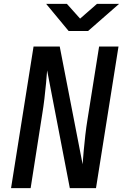

<svg xmlns="http://www.w3.org/2000/svg" viewBox="-20 -970 640 990"><path d="M37 0 153 -730H288L406 -123Q408 -151 411.5 -191Q415 -231 420 -274Q425 -317 431 -353L491 -730H591L475 0H340L223 -607Q221 -580 217.5 -541.5Q214 -503 209 -461Q204 -419 198 -383L138 0ZM334 -810 218 -950H325L393 -874L480 -950H594L434 -810Z"/></svg>

Font: NKDuy Mono SemiBold
Style: Italic
Weight: 600
Italic angle: -9°
Monospace: yes
Designer: NKDuy
Foundry: NKDuy
Version: Version 2.251; ttfautohint (v1.8.4.7-5d5b)